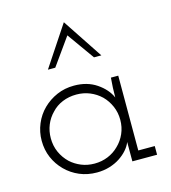

<svg xmlns="http://www.w3.org/2000/svg" viewBox="-102 -743 741 833"><g transform="rotate(-15 269.0 -326.5)"><path d="M503 0H392V-41Q392 -53 392 -63.5Q392 -74 392 -87Q385 -69 370.5 -52.5Q356 -36 335.5 -22.5Q315 -9 288.5 -1Q262 7 232 7Q190 7 154.5 -8Q119 -23 92 -50Q65 -77 50 -112Q35 -147 35 -188Q35 -227 50 -263Q65 -299 92 -325.5Q119 -352 154.5 -367.5Q190 -383 232 -383Q291 -383 333 -354.5Q375 -326 392 -287Q392 -308 393 -330.5Q394 -353 396 -375H429V-39H503ZM232 -343Q198 -343 169 -331Q140 -319 120 -297Q99 -276 87.5 -248Q76 -220 76 -188Q76 -154 89 -125Q102 -96 125 -74Q146 -55 173 -44Q200 -33 232 -33Q264 -33 292 -44.5Q320 -56 341 -77Q363 -98 375.5 -126.5Q388 -155 388 -188Q388 -221 375.5 -249.5Q363 -278 342 -299Q320 -320 292 -331.5Q264 -343 232 -343ZM174 -479H141Q171 -524 201 -569.5Q231 -615 261 -660Q291 -615 321 -569.5Q351 -524 381 -479H348Q326 -509 304.5 -540Q283 -571 261 -601Q239 -571 217.5 -540Q196 -509 174 -479Z"/></g></svg>

Font: Josefin Slab
Style: Regular
Weight: 400
Designer: Santiago Orozco
Foundry: Typemade
Version: Version 2.000